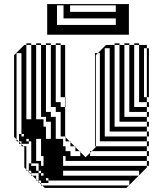

<svg xmlns="http://www.w3.org/2000/svg" viewBox="-20 -920 786 940"><path d="M469 -612V-636H449V-612ZM469 -348V-372H449V-348ZM709 -348H699V-372H613V-700H589V-708H613V-700H637V-396H699V-372H709ZM469 -324V-348H449V-324ZM469 -300V-324H449V-300ZM709 -300H699V-324H565V-700H541V-708H565V-700H589V-348H699V-324H709ZM205 -300V-240H229V-324H193V-300ZM73 -264H85V-252H73ZM301 -156H289V-132H301ZM709 -156H699V-180H429L449 -200V-204H445V-660H459L449 -650V-636H469V-660H459L499 -700H541V-300H699V-276H709V-252H699V-276H517V-684H493V-252H699V-228H709V-204H699V-228H449V-204H699V-180H709ZM373 -156V-176L369 -180H349V-200L345 -204H325V-224L321 -228H289V-204H301V-180H325V-156ZM181 -156V-240H157V-132H181V-108H193V-156ZM121 -120H133V-108H121ZM169 -72H181V-60H169ZM709 -636V-660H699V-636ZM469 -588V-612H449V-588ZM709 -612H699V-636H709ZM469 -564V-588H449V-564ZM709 -588H699V-612H709ZM709 -564H699V-588H709ZM469 -540V-564H449V-540ZM469 -516V-540H449V-516ZM709 -540H699V-564H709ZM709 -516H699V-540H709ZM469 -492V-516H449V-492ZM709 -492H699V-516H709ZM469 -468V-492H449V-468ZM469 -444V-468H449V-444ZM709 -468H699V-492H709ZM469 -420V-444H449V-420ZM709 -444H699V-468H709ZM301 -420H299V-444H277V-700H253V-708H277V-700H299V-444H301ZM469 -396V-420H449V-396ZM709 -396H699V-420H661V-700H637V-708H661V-700H699V-684H709V-660H699V-684H685V-444H699V-420H709ZM301 -396H299V-420H301ZM469 -372V-396H449V-372ZM469 -276V-300H449V-276ZM469 -252V-276H449V-252ZM469 -252H449V-228H469ZM217 -24H181V-36H169V-60H193V-72H181V-84H169V-120H133V-228H121V-240H109V-228H121V-216H85V-228H73V-252H97V-264H85V-660H61V-238L71 -228H73V-226L83 -216H85V-214L95 -204H109V-90L115 -84H121V-78L127 -72H133V-66L139 -60H157V-42L163 -36H169V-30L175 -24H181V-18L187 -12H611L599 0H199L187 -12H181V-18L175 -24H169V-30L163 -36H157V-42L139 -60H133V-66L127 -72H121V-78L115 -84H109V-90L99 -100V-200L95 -204H85V-214L83 -216H73V-226L71 -228H61V-238L49 -250V-650L99 -700H109V-336H133V-700H109V-708H133V-700H157V-336H193V-324H205V-348H181V-700H157V-708H181V-700H205V-372H229V-348H253V-240H289V-228H301V-248L299 -250V-252H277V-372H253V-396H229V-700H205V-708H229V-700H253V-420H277V-396H299V-252H301V-248L321 -228H325V-224L345 -204H349V-200L369 -180H373V-176L399 -150L421 -172V-180H429L421 -172V-156H699V-132H709V-108H699V-132H289V-108H699V-100L661 -62V-60H659L661 -62V-84H289V-60H659L613 -14V-12H611L613 -14V-36H217V-48H205V-36H217ZM133 -84H121V-108H157V-84H169V-72H133ZM211 -750V-900H611V-750ZM547 -862V-894H323V-862ZM291 -894H259V-798H547V-830H291Z"/></svg>

Font: Rubik Broken Fax
Style: Regular
Weight: 400
Designer: Hubert and Fischer, NaN
Foundry: Hubert and Fischer, NaN
Version: Version 2.201